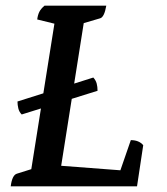

<svg xmlns="http://www.w3.org/2000/svg" viewBox="-20 -661 592 681"><path d="M18 0Q23 -40 40 -45L91 -61L173 -577L112 -592Q114 -608 119.5 -619Q125 -630 138 -641H357Q350 -600 335 -596L277 -579L197 -73L407 -57L444 -164Q473 -164 488 -146L466 0ZM42 -301 311 -386Q320 -376 323 -364.5Q326 -353 326 -339L57 -255Q48 -264 45 -276.5Q42 -289 42 -301Z"/></svg>

Font: Petrona SemiBold
Style: Italic
Weight: 600
Italic angle: -9°
Designer: Ringo R. Seeber
Foundry: Ringo R. Seeber
Version: Version 2.001; ttfautohint (v1.8.3)